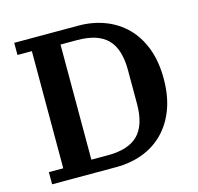

<svg xmlns="http://www.w3.org/2000/svg" viewBox="-102 -806 945 915"><g transform="rotate(-15 370.5 -349.0)"><path d="M45 -60H116V-638H45V-698H361Q432 -698 492 -675Q552 -652 596 -608Q640 -564 664.5 -499Q689 -434 689 -349Q689 -264 664.5 -199Q640 -134 596 -89.5Q552 -45 492 -22.5Q432 0 361 0H45ZM256 -65H338Q440 -65 487.5 -113.5Q535 -162 535 -266V-432Q535 -536 487.5 -584.5Q440 -633 338 -633H256Z"/></g></svg>

Font: IBM Plex Serif SmBld
Style: Regular
Weight: 600
Designer: Mike Abbink, Paul van der Laan, Pieter van Rosmalen
Foundry: Bold Monday
Version: Version 3.001